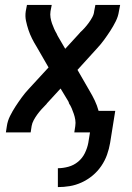

<svg xmlns="http://www.w3.org/2000/svg" viewBox="-20 -540 540 783"><path d="M216 223V146Q237 146 259 140Q281 134 298.5 119.5Q316 105 326 84.5Q336 64 340 43L347 0H283L287 -26Q289 -39 287 -51.5Q285 -64 281 -75.5Q277 -87 272.5 -98Q268 -109 261 -119L262 -120Q261 -121 260 -122.5Q259 -124 259 -126L227 -179L171 -118Q171 -117 170 -116Q169 -115 168 -114L167 -113Q158 -104 149 -94Q140 -84 132 -73Q124 -62 117.5 -50Q111 -38 109 -26L105 0H4L8 -26Q11 -47 21 -67Q31 -87 43 -105.5Q55 -124 68.5 -142.5Q82 -161 97 -177L178 -265L129 -350Q119 -366 110.5 -383Q102 -400 96 -418Q90 -436 86 -455Q82 -474 85 -494L90 -520H191L186 -494Q184 -481 186 -468.5Q188 -456 192 -444.5Q196 -433 201 -422Q206 -411 212 -401V-400Q213 -399 213.5 -397.5Q214 -396 215 -394L246 -341L302 -402Q302 -403 303.5 -404Q305 -405 306 -406V-407Q316 -416 325 -426Q334 -436 342 -447Q350 -458 356.5 -470Q363 -482 364 -494L369 -520H470L465 -494Q462 -473 452 -453Q442 -433 430 -414.5Q418 -396 404.5 -377.5Q391 -359 376 -343L296 -255L345 -170Q357 -150 366.5 -130Q376 -110 382 -88H450L429 43Q425 67 416.5 91Q408 115 393 137Q378 159 357.5 176Q337 193 313 204Q289 215 264.5 219Q240 223 216 223Z"/></svg>

Font: Iosevka Term Curly Semibold
Style: Italic
Weight: 600
Italic angle: -9°
Designer: Belleve Invis
Foundry: Belleve Invis
Version: Version 32.3.0